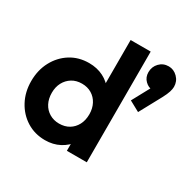

<svg xmlns="http://www.w3.org/2000/svg" viewBox="-157 -899 1108 1086"><g transform="rotate(30 396.5 -356.5)"><path d="M262 10Q195 10 142 -23Q89 -56 58.5 -113Q28 -170 28 -241Q28 -313 58.5 -370Q89 -427 141.5 -460Q194 -493 262 -493Q314 -493 355.5 -472Q397 -451 422.5 -413.5Q448 -376 450 -329V-157Q448 -110 423 -72Q398 -34 356 -12Q314 10 262 10ZM284 -111Q321 -111 348.5 -127.5Q376 -144 391.5 -173.5Q407 -203 407 -242Q407 -280 391.5 -309.5Q376 -339 348.5 -355.5Q321 -372 285 -372Q248 -372 220.5 -355Q193 -338 177.5 -309Q162 -280 162 -242Q162 -203 177.5 -173.5Q193 -144 221 -127.5Q249 -111 284 -111ZM530 0H400V-130L421 -248L399 -364V-723H530ZM639 -391 571 -428 642 -559 683 -571Q676 -557 667 -548.5Q658 -540 646 -540Q621 -540 599 -561.5Q577 -583 577 -616Q577 -652 601 -677Q625 -702 661 -702Q694 -702 719 -677Q744 -652 744 -616Q744 -602 738 -582.5Q732 -563 716 -533Z"/></g></svg>

Font: Outfit Thin SemiBold
Style: Regular
Weight: 600
Version: Version 1.100;gftools[0.9.27]